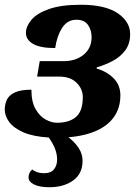

<svg xmlns="http://www.w3.org/2000/svg" viewBox="-21 -569 579 807"><path d="M186 218Q146 218 122.5 206.5Q99 195 99 177Q99 156 115 143Q120 149 133.5 154Q147 159 165 159Q193 159 206 142.5Q219 126 219 102Q219 78 210 55.5Q201 33 184 9Q118 5 77 -13Q36 -31 17.5 -56.5Q-1 -82 -1 -108Q-1 -130 7.5 -149Q16 -168 40.5 -180Q65 -192 111 -192Q111 -141 128.5 -110.5Q146 -80 171 -66.5Q196 -53 218 -53Q270 -53 298.5 -77.5Q327 -102 327 -161Q327 -195 301 -221Q275 -247 228 -247H135L146 -312H246Q298 -312 331 -339.5Q364 -367 364 -413Q364 -442 349 -464Q334 -486 300 -486Q262 -486 240 -451.5Q218 -417 211 -367Q148 -367 118 -384.5Q88 -402 88 -431Q88 -458 111 -485.5Q134 -513 185 -531Q236 -549 319 -549Q421 -549 473.5 -513.5Q526 -478 526 -426Q526 -385 505.5 -357.5Q485 -330 453 -313Q421 -296 386 -286L385 -281Q427 -269 456 -240.5Q485 -212 485 -168Q485 -92 429 -46.5Q373 -1 267 8Q295 30 310.5 54.5Q326 79 326 107Q326 161 286.5 189.5Q247 218 186 218Z"/></svg>

Font: Noto Serif ExtraBold
Style: Italic
Weight: 800
Italic angle: -12°
Designer: Monotype Design Team
Foundry: Monotype Imaging Inc.
Version: Version 2.013